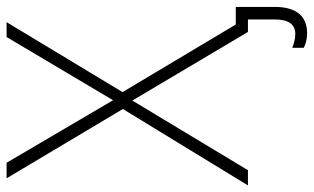

<svg xmlns="http://www.w3.org/2000/svg" viewBox="-202 -554 929 568"><g transform="rotate(-90 262.0 -269.5)"><path d="M448 175Q435 175 423.5 172Q412 169 405 165V131Q412 134 423 137Q434 140 446 140Q489 140 489 79V0H452L249 -342L43 0H-2L224 -370L19 -714H65L250 -399L437 -714H481L274 -371L474 -36H526V80Q526 126 506.5 150.5Q487 175 448 175Z"/></g></svg>

Font: Noto Sans Disp ExtLt
Style: Regular
Weight: 200
Designer: Monotype Design Team
Foundry: Monotype Imaging Inc.
Version: Version 2.000;GOOG;noto-source:20170915:90ef993387c0